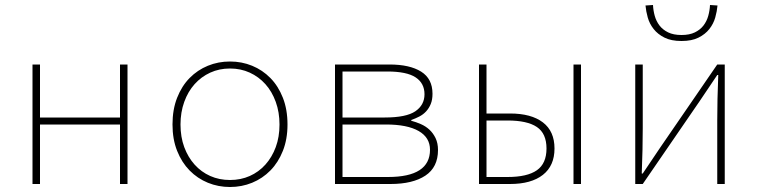

<svg xmlns="http://www.w3.org/2000/svg" viewBox="-20 -736 3040 768"><path d="M110 0V-478H140V-266H460V-478H490V0H460V-238H140V0Z M900 12Q853 12 811.5 -5Q770 -22 738.5 -54Q707 -86 688.5 -132.5Q670 -179 670 -238Q670 -298 688.5 -345Q707 -392 738.5 -424Q770 -456 811.5 -473Q853 -490 900 -490Q947 -490 988.5 -473Q1030 -456 1061.5 -424Q1093 -392 1111.5 -345Q1130 -298 1130 -238Q1130 -179 1111.5 -132.5Q1093 -86 1061.5 -54Q1030 -22 988.5 -5Q947 12 900 12ZM900 -16Q943 -16 979 -32Q1015 -48 1041.5 -77.5Q1068 -107 1083 -147.5Q1098 -188 1098 -238Q1098 -287 1083 -328.5Q1068 -370 1041.5 -399.5Q1015 -429 979 -445.5Q943 -462 900 -462Q857 -462 821 -445.5Q785 -429 758.5 -399.5Q732 -370 717 -328.5Q702 -287 702 -238Q702 -188 717 -147.5Q732 -107 758.5 -77.5Q785 -48 821 -32Q857 -16 900 -16Z M1320 0V-478H1538Q1619 -478 1664.5 -449.5Q1710 -421 1710 -361Q1710 -337 1703 -320Q1696 -303 1684.5 -290.5Q1673 -278 1657.5 -270Q1642 -262 1625 -256V-253Q1644 -248 1663.5 -239.5Q1683 -231 1698 -217Q1713 -203 1722.5 -183Q1732 -163 1732 -136Q1732 -67 1681.5 -33.5Q1631 0 1542 0ZM1350 -266H1519Q1605 -266 1641.5 -291Q1678 -316 1678 -359Q1678 -403 1642.5 -426.5Q1607 -450 1529 -450H1350ZM1350 -28H1532Q1700 -28 1700 -137Q1700 -186 1654.5 -212Q1609 -238 1524 -238H1350Z M1896 0V-478H1926V-282H2020Q2105 -282 2151.5 -246.5Q2198 -211 2198 -142Q2198 -73 2151.5 -36.5Q2105 0 2020 0ZM1926 -28H2010Q2089 -28 2127.5 -55Q2166 -82 2166 -142Q2166 -202 2127.5 -228Q2089 -254 2010 -254H1926ZM2274 0V-478H2304V0Z M2521 0V-478H2551V-224Q2551 -184 2550 -137Q2549 -90 2547 -42H2551Q2566 -65 2586 -94Q2606 -123 2621 -146L2849 -478H2879V0H2849V-254Q2849 -294 2850 -341Q2851 -388 2853 -436H2849Q2834 -413 2814 -384Q2794 -355 2779 -332L2551 0ZM2706 -572Q2665 -572 2638 -585.5Q2611 -599 2594.5 -620Q2578 -641 2571 -666Q2564 -691 2562 -714L2592 -716Q2593 -694 2599 -672.5Q2605 -651 2618 -634Q2631 -617 2652.5 -606.5Q2674 -596 2706 -596Q2738 -596 2759.5 -606.5Q2781 -617 2794 -634Q2807 -651 2813 -672.5Q2819 -694 2820 -716L2850 -714Q2848 -691 2841 -666Q2834 -641 2817.5 -620Q2801 -599 2774 -585.5Q2747 -572 2706 -572Z"/></svg>

Font: Source Code Pro ExtraLight
Style: Regular
Weight: 200
Monospace: yes
Designer: Paul D. Hunt, Teo Tuominen
Foundry: Adobe Systems Incorporated
Version: Version 2.030;PS 1.000;hotconv 16.6.51;makeotf.lib2.5.65220